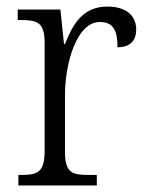

<svg xmlns="http://www.w3.org/2000/svg" viewBox="-20 -565 449 585"><path d="M36 0H275V-32H250C200 -32 178 -38 178 -103V-275C178 -373 214 -498 284 -498C324 -498 338 -474 338 -421C379 -421 395 -444 395 -475C395 -517 365 -545 307 -545C231 -545 201 -489 178 -431H175L164 -536H34V-504H41C95 -504 116 -497 116 -433V-106C116 -39 94 -32 44 -32H36Z"/></svg>

Font: Noto Serif Devanagari SemiCondensed Light
Style: Regular
Weight: 300
Width: 4
Designer: Universal Thirst, Indian Type Foundry and the Monotype Design Team
Foundry: Monotype Imaging Inc.
Version: Version 2.004